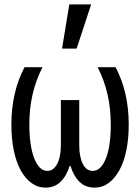

<svg xmlns="http://www.w3.org/2000/svg" viewBox="-20 -847 640 877"><path d="M411.4 10Q447.6 10 476.1 -11Q504.6 -32 525.4 -69.7Q546.2 -107.4 557.1 -160.3Q568 -213.2 568 -278Q568 -351.4 553.2 -416.7Q538.4 -482 508 -540H426Q456.4 -480 471.2 -415.7Q486 -351.4 486 -276.2Q486 -229 480.5 -190.3Q475 -151.6 464 -123.9Q453 -96.2 437.9 -81.3Q422.8 -66.4 403.4 -66.4Q374.4 -66.4 358.2 -98.4Q342 -130.4 342 -182V-390H258V-182Q258 -130.4 241.2 -98.4Q224.4 -66.4 196 -66.4Q177.2 -66.4 162.1 -81.3Q147 -96.2 136.3 -123.9Q125.6 -151.6 119.8 -190.6Q114 -229.6 114 -276.8Q114 -351.4 128.8 -415.7Q143.6 -480 174 -540H92Q61.6 -482 46.8 -416.7Q32 -351.4 32 -278Q32 -213.2 42.9 -160.3Q53.8 -107.4 74.3 -69.7Q94.8 -32 123.8 -11Q152.8 10 188 10Q229 10 256.4 -16.4Q283.8 -42.8 298 -89H302Q316.2 -42.8 343.3 -16.4Q370.4 10 411.4 10ZM396.4 -827H296.6L263.4 -625H330Z"/></svg>

Font: CommitMonoV142 ExtLt
Style: Regular
Weight: 200
Monospace: yes
Designer: Eigil Nikolajsen
Foundry: Eigil Nikolajsen
Version: Version 1.142